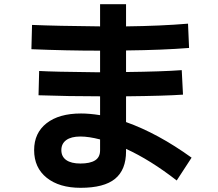

<svg xmlns="http://www.w3.org/2000/svg" viewBox="-20 -835 1040 917"><path d="M824 27Q698 -71 582 -124V-112Q582 -24 529.5 19Q477 62 365 62Q263 62 203 14Q143 -34 143 -118Q143 -200 202.5 -246.5Q262 -293 367 -293Q407 -293 458 -285V-375Q307 -375 164 -380L167 -496Q235 -492 432 -490H458V-593Q296 -593 130 -600L133 -716Q249 -711 458 -709V-815H582V-709Q748 -711 878 -722L883 -606Q758 -596 582 -594V-491Q755 -493 848 -500L854 -383Q769 -377 582 -375V-252Q734 -198 895 -82ZM458 -169Q404 -183 364 -183Q320 -183 296.5 -166Q273 -149 273 -118Q273 -87 296.5 -70.5Q320 -54 364 -54Q410 -54 434 -69Q458 -84 458 -117Z"/></svg>

Font: IBM Plex Sans JP
Style: Bold
Weight: 700
Designer: Mike Abbink; Paul van der Laan; Pieter van Rosmalen; Wujin Sim; Yejin Wi; Jinhee Kim; Boomi Park; Yona Kim; Kichan Ma
Foundry: Sandoll Inc.
Version: Version 1.001